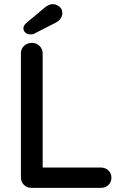

<svg xmlns="http://www.w3.org/2000/svg" viewBox="-20 -907 592 927"><path d="M468 -98Q489 -98 503.5 -84Q518 -70 518 -49Q518 -28 503.5 -14Q489 0 468 0H132Q110 0 95.5 -14.5Q81 -29 81 -51V-649Q81 -671 96 -685.5Q111 -700 135 -700Q155 -700 170.5 -685.5Q186 -671 186 -649V-81L165 -98ZM128 -741Q112 -741 102.5 -749.5Q93 -758 93 -771Q93 -777 96.5 -783Q100 -789 106 -795L193 -868Q202 -876 213 -881.5Q224 -887 235 -887Q251 -887 266 -875.5Q281 -864 281 -844Q281 -831 273 -818.5Q265 -806 250 -798L150 -747Q145 -743 139 -742Q133 -741 128 -741Z"/></svg>

Font: Quicksand Light SemiBold
Style: Regular
Weight: 600
Version: Version 3.006